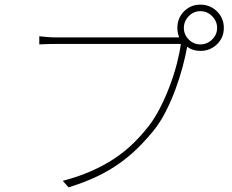

<svg xmlns="http://www.w3.org/2000/svg" viewBox="-20 -792 996 826"><path d="M842 -601Q871 -601 892.5 -622Q914 -643 914 -672Q914 -701 892.5 -722.5Q871 -744 842 -744Q813 -744 792 -722.5Q771 -701 771 -672Q771 -643 792 -622Q813 -601 842 -601ZM751 -631Q743 -650 743 -672Q743 -714 771.5 -743Q800 -772 842 -772Q884 -772 913.5 -743Q943 -714 943 -672Q943 -630 913.5 -601.5Q884 -573 842 -573Q809 -573 785 -591V-590Q778 -550 765 -502Q752 -454 734 -405.5Q716 -357 693 -312Q670 -267 643 -233Q610 -192 573.5 -156Q537 -120 493.5 -89Q450 -58 396.5 -32.5Q343 -7 275 14L250 -14Q318 -32 372.5 -56Q427 -80 471.5 -109.5Q516 -139 552.5 -174.5Q589 -210 620 -250Q647 -285 670 -330.5Q693 -376 711 -424Q729 -472 741 -518.5Q753 -565 758 -603H226Q201 -603 184 -602.5Q167 -602 149 -601V-636Q167 -634 185 -632.5Q203 -631 227 -631Z"/></svg>

Font: Kinto Sans Thin
Style: Regular
Weight: 100
Designer: Authors: Ryoko NISHIZUKA  (kana & ideographs); Paul D. Hunt (Latin, Greek & Cyrillic); Wenlong ZHANG  (bopomofo); Sandol
Foundry: Adobe Systems Incorporated, ookami Inc.
Version: Version 0.001